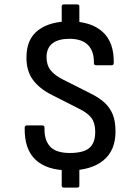

<svg xmlns="http://www.w3.org/2000/svg" viewBox="-20 -762 637 871"><path d="M294 11Q193 11 141.5 -37Q90 -85 92 -183Q92 -193 102 -193H172Q182 -193 182 -182Q180 -128 206.5 -98Q233 -68 297 -68Q358 -68 385 -90.5Q412 -113 412 -164Q412 -203 395.5 -226Q379 -249 338 -269L216 -331Q158 -360 128.5 -401Q99 -442 100 -504Q101 -586 154 -625.5Q207 -665 296 -665Q393 -665 445.5 -617.5Q498 -570 496 -476Q496 -466 486 -466H416Q406 -466 406 -476Q407 -530 379 -558Q351 -586 295 -586Q246 -586 219 -566Q192 -546 191 -504Q191 -467 209.5 -443.5Q228 -420 268 -400L389 -339Q428 -320 453 -297.5Q478 -275 491 -244Q504 -213 504 -165Q504 -79 448.5 -34Q393 11 294 11ZM269 89Q260 89 260 80V-3L340 -7V80Q340 89 331 89ZM260 -650V-733Q260 -742 269 -742H331Q340 -742 340 -733V-646Z"/></svg>

Font: Sofia Sans Semi Condensed Medium
Style: Regular
Weight: 500
Designer: Botio Nikoltchev, Ani Petrova
Foundry: lettersoup
Version: Version 4.100